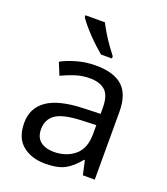

<svg xmlns="http://www.w3.org/2000/svg" viewBox="-141 -864 844 972"><g transform="rotate(20 280.5 -378.0)"><path d="M288 -545Q386 -545 433 -502Q480 -459 480 -365V0H416L399 -76H395Q360 -32 321.5 -11Q283 10 215 10Q142 10 94 -28.5Q46 -67 46 -149Q46 -229 109 -272.5Q172 -316 303 -320L394 -323V-355Q394 -422 365 -448Q336 -474 283 -474Q241 -474 203 -461.5Q165 -449 132 -433L105 -499Q140 -518 188 -531.5Q236 -545 288 -545ZM314 -259Q214 -255 175.5 -227Q137 -199 137 -148Q137 -103 164.5 -82Q192 -61 235 -61Q303 -61 348 -98.5Q393 -136 393 -214V-262ZM256 -766Q267 -744 283.5 -716.5Q300 -689 318.5 -663Q337 -637 352 -618V-606H293Q276 -620 255 -639.5Q234 -659 213.5 -680.5Q193 -702 176.5 -722Q160 -742 151 -756V-766Z"/></g></svg>

Font: Noto Sans Tai Tham
Style: Regular
Weight: 400
Designer: Monotype Design Team 2013. Revised by David WIlliams 2020
Foundry: Monotype Imaging Inc.
Version: Version 2.002